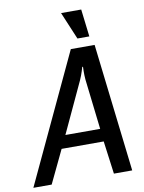

<svg xmlns="http://www.w3.org/2000/svg" viewBox="-107 -967 774 1033"><g transform="rotate(-10 280.0 -450.0)"><path d="M530 0 448 -700H318L-10 0H90L176 -180H406L430 0ZM337 -525C351 -555 362 -595 362 -595H366C366 -595 364 -556 367 -525L399 -250H209ZM300 -900 363 -750H428L410 -900Z"/></g></svg>

Font: Scada
Style: Italic
Weight: 400
Designer: Jovanny Lemonad
Foundry: Jovanny Lemonad
Version: Version 3.005